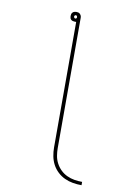

<svg xmlns="http://www.w3.org/2000/svg" viewBox="-98 -795 697 1028"><g transform="rotate(10 250.0 -280.5)"><path d="M420 174Q396 174 372.5 170Q349 166 327.5 156Q306 146 288.5 129.5Q271 113 260 92Q249 71 244.5 47.5Q240 24 240 0V-682H232Q227 -682 221.5 -683.5Q216 -685 212 -688.5Q208 -692 206.5 -697.5Q205 -703 205 -708Q205 -714 206.5 -719Q208 -724 212 -728Q216 -732 221.5 -733.5Q227 -735 232 -735Q238 -735 243 -733.5Q248 -732 252 -728Q256 -724 258 -719Q260 -714 260 -708V0Q260 21 263.5 42Q267 63 277 82Q287 101 302.5 116Q318 131 337.5 140Q357 149 378 152.5Q399 156 420 156ZM232 -699Q235 -699 237.5 -701Q240 -703 240 -706V-708Q240 -712 238 -714.5Q236 -717 232 -717Q229 -717 226.5 -714.5Q224 -712 224 -708Q224 -705 226.5 -702Q229 -699 232 -699Z"/></g></svg>

Font: Iosevka Term Curly Thin
Style: Regular
Weight: 100
Designer: Belleve Invis
Foundry: Belleve Invis
Version: Version 32.3.0